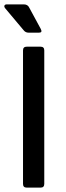

<svg xmlns="http://www.w3.org/2000/svg" viewBox="-26 -856 299 876"><path d="M152 -707H104Q90 -707 81 -719L-3 -819Q-8 -826 -5.5 -831Q-3 -836 5 -836H83Q101 -836 108 -820L160 -724Q169 -707 152 -707ZM176 -626V-17Q176 0 159 0H96Q79 0 79 -17V-626Q79 -643 96 -643H159Q176 -643 176 -626Z"/></svg>

Font: Rajdhani Semibold
Style: Regular
Weight: 600
Designer: Satya Rajpurohit, Jyotish Sonowal
Foundry: Indian Type Foundry
Version: Version 1.200;PS 1.0;hotconv 1.0.78;makeotf.lib2.5.61930; tt